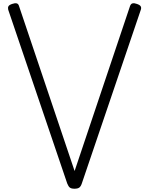

<svg xmlns="http://www.w3.org/2000/svg" viewBox="-20 -1137 909 1171"><path d="M434 14Q415 14 406 7Q397 0 390 -18L30 -1078Q27 -1090 31.5 -1098.5Q36 -1107 54 -1113Q71 -1119 81.5 -1116.5Q92 -1114 96 -1100L435 -94L773 -1100Q778 -1114 788.5 -1116.5Q799 -1119 815 -1113Q833 -1107 838 -1098.5Q843 -1090 839 -1078L479 -18Q473 0 463.5 7Q454 14 434 14Z"/></svg>

Font: Playwrite FR Moderne Light
Style: Regular
Weight: 300
Version: Version 1.002